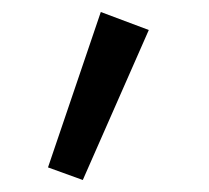

<svg xmlns="http://www.w3.org/2000/svg" viewBox="-20 -130 348 320"><path d="M148 -110 60 149 118 170 228 -80Z"/></svg>

Font: Jost* Book
Style: Regular
Weight: 400
Version: Version 3.000